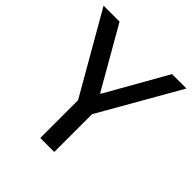

<svg xmlns="http://www.w3.org/2000/svg" viewBox="-191 -819 952 952"><g transform="rotate(45 285.5 -343.0)"><path d="M107 -686 290 -367H294L475 -686H576L335 -265V0H237V-265L-5 -686Z"/></g></svg>

Font: Chivo
Style: Regular
Weight: 400
Designer: Hector Gatti
Foundry: Omnibus-Type
Version: Version 1.007;PS 001.007;hotconv 1.0.88;makeotf.lib2.5.64775